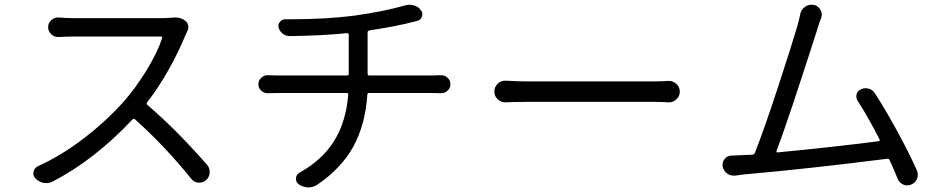

<svg xmlns="http://www.w3.org/2000/svg" viewBox="-20 -777 4040 824"><path d="M717.8 -701.2Q724.6 -702.1 730.5 -702.1Q755.9 -702.1 774.4 -688.5Q785.2 -680.7 787.6 -667Q790 -653.3 783.2 -641.6Q778.3 -631.8 775.4 -625Q748 -557.6 704.6 -479.5Q661.1 -401.4 611.3 -337.9Q607.4 -332 612.3 -327.1Q738.3 -218.8 869.1 -69.3Q879.9 -56.6 879.9 -39.1Q879.9 -17.6 864.3 -3.9Q851.6 6.8 835.9 6.8Q833 6.8 831.1 6.8Q812.5 4.9 800.8 -9.8Q686.5 -151.4 559.6 -264.6Q553.7 -269.5 548.8 -264.6Q385.7 -90.8 206.1 2Q192.4 8.8 178.7 8.8Q172.9 8.8 167 7.8Q146.5 3.9 131.8 -11.7Q123 -20.5 123 -32.2Q123 -36.1 124 -40Q127 -55.7 142.6 -63.5Q245.1 -110.4 340.8 -184.1Q436.5 -257.8 511.7 -341.8Q562.5 -399.4 609.4 -476.1Q656.2 -552.7 675.8 -613.3Q676.8 -615.2 675.3 -617.7Q673.8 -620.1 670.9 -620.1H288.1Q266.6 -620.1 232.4 -618.2Q231.4 -618.2 229.5 -618.2Q212.9 -618.2 200.2 -629.9Q186.5 -642.6 186.5 -660.2Q186.5 -678.7 200.2 -690.4Q212.9 -702.1 228.5 -702.1Q230.5 -702.1 232.4 -702.1Q267.6 -699.2 288.1 -699.2H673.8Q697.3 -699.2 717.8 -701.2Z M1557.6 -460Q1557.6 -453.1 1565.4 -453.1H1834Q1848.6 -453.1 1871.1 -454.1Q1873 -454.1 1874 -454.1Q1889.6 -454.1 1900.4 -443.4Q1913.1 -432.6 1913.1 -415.5Q1913.1 -398.4 1900.4 -387.7Q1889.6 -377 1874 -377Q1873 -377 1871.1 -377Q1851.6 -377.9 1835.9 -377.9H1564.5Q1556.6 -377.9 1556.6 -371.1Q1547.9 -242.2 1496.6 -148.4Q1445.3 -54.7 1341.8 15.6Q1324.2 27.3 1303.7 27.3Q1302.7 27.3 1301.8 27.3Q1280.3 26.4 1261.7 13.7Q1249 3.9 1250 -11.7Q1251 -27.3 1265.6 -36.1Q1362.3 -89.8 1413.6 -171.4Q1464.8 -252.9 1474.6 -371.1Q1474.6 -377.9 1467.8 -377.9H1177.7Q1156.2 -377.9 1130.9 -377Q1128.9 -377 1127.9 -377Q1113.3 -377 1101.6 -387.7Q1088.9 -398.4 1088.9 -415.5Q1088.9 -432.6 1101.6 -443.4Q1112.3 -454.1 1127.9 -454.1Q1128.9 -454.1 1130.9 -454.1Q1155.3 -453.1 1175.8 -453.1H1469.7Q1476.6 -453.1 1476.6 -460V-627.9Q1476.6 -634.8 1469.7 -634.8Q1366.2 -624 1224.6 -622.1Q1223.6 -622.1 1223.6 -622.1Q1207 -622.1 1194.3 -631.8Q1180.7 -641.6 1175.8 -658.2Q1171.9 -671.9 1181.2 -683.1Q1190.4 -694.3 1204.1 -694.3Q1216.8 -694.3 1229.5 -694.3Q1378.9 -694.3 1502 -710Q1630.9 -728.5 1718.8 -753.9Q1728.5 -756.8 1737.8 -756.8Q1747.1 -756.8 1755.9 -753.9Q1775.4 -749 1786.1 -733.4Q1795.9 -721.7 1791 -706.5Q1786.1 -691.4 1770.5 -687.5L1755.9 -683.6Q1681.6 -664.1 1565.4 -646.5Q1557.6 -644.5 1557.6 -637.7Z M2151.4 -337.9Q2149.4 -337.9 2148.4 -337.9Q2129.9 -337.9 2116.2 -350.6Q2101.6 -364.3 2101.6 -384.3Q2101.6 -404.3 2116.2 -418Q2129.9 -430.7 2148.4 -430.7Q2149.4 -430.7 2151.4 -430.7Q2199.2 -427.7 2241.2 -427.7H2789.1Q2819.3 -427.7 2847.7 -429.7Q2849.6 -429.7 2850.6 -429.7Q2869.1 -429.7 2882.8 -417Q2897.5 -403.3 2897.5 -383.8Q2897.5 -364.3 2882.8 -350.6Q2869.1 -337.9 2851.6 -337.9Q2849.6 -337.9 2847.7 -337.9Q2816.4 -339.8 2790 -339.8H2241.2Q2193.4 -339.8 2151.4 -337.9Z M3915 -45.9Q3918.9 -37.1 3918.9 -27.3Q3918.9 -19.5 3916 -10.7Q3909.2 6.8 3891.6 14.6Q3882.8 18.6 3874 18.6Q3866.2 18.6 3857.4 15.6Q3840.8 8.8 3833 -8.8Q3820.3 -41 3797.9 -89.8Q3794.9 -96.7 3788.1 -95.7Q3450.2 -52.7 3171.9 -28.3Q3157.2 -26.4 3135.7 -23.4Q3131.8 -23.4 3127.9 -23.4Q3113.3 -23.4 3100.6 -32.2Q3085 -43.9 3081.1 -63.5Q3081.1 -67.4 3081.1 -70.3Q3081.1 -84 3090.8 -95.7Q3102.5 -109.4 3121.1 -109.4Q3138.7 -110.4 3167 -111.3Q3184.6 -112.3 3210 -113.3Q3216.8 -114.3 3219.7 -121.1Q3257.8 -216.8 3317.4 -398.4Q3377 -580.1 3403.3 -669.9Q3410.2 -695.3 3414.1 -715.8Q3418 -736.3 3435.5 -748Q3448.2 -756.8 3461.9 -756.8Q3467.8 -756.8 3472.7 -755.9Q3492.2 -752 3501 -734.4Q3506.8 -724.6 3506.8 -714.8Q3506.8 -707 3503.9 -699.2Q3495.1 -676.8 3488.3 -653.3Q3363.3 -262.7 3312.5 -128.9Q3311.5 -126 3313 -124Q3314.5 -122.1 3317.4 -123Q3536.1 -143.6 3751 -170.9Q3757.8 -171.9 3754.9 -178.7Q3702.1 -281.2 3661.1 -343.8Q3652.3 -356.4 3656.2 -372.1Q3660.2 -387.7 3674.8 -393.6Q3684.6 -398.4 3694.3 -398.4Q3701.2 -398.4 3708 -396.5Q3725.6 -391.6 3734.4 -377Q3780.3 -306.6 3831.5 -212.4Q3882.8 -118.2 3915 -45.9Z"/></svg>

Font: Gen Jyuu Gothic Regular
Style: Regular
Weight: 400
Designer: [Source Han Sans]
Ryoko NISHIZUKA  (kana & ideographs); Paul D. Hunt (Latin, Greek & Cyrillic); Wenlong ZHANG  (bopomofo
Version: Version 1.002.20150607